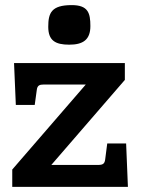

<svg xmlns="http://www.w3.org/2000/svg" viewBox="-20 -732 553 752"><path d="M316 -401 28 -68V0H481L474 -170H400L392 -108C390 -90 382 -86 364 -86H181L469 -419V-485H35L42 -321H116L124 -379C126 -397 134 -401 152 -401ZM334 -630C334 -681 325 -712 261 -712C181 -712 169 -681 169 -627C169 -573 197 -557 251 -557C305 -557 334 -576 334 -630Z"/></svg>

Font: Enriqueta
Style: Bold
Weight: 700
Designer: Viviana Monsalve, Gustavo Ibarra
Foundry: Viviana Monsalve, Gustavo Ibarra
Version: Version 1.002